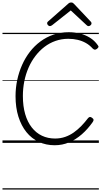

<svg xmlns="http://www.w3.org/2000/svg" viewBox="-20 -1149 815 1544"><path d="M420 19Q350 19 292 -8Q234 -35 192.5 -86.5Q151 -138 128 -211Q105 -284 105 -375Q105 -442 118.5 -505.5Q132 -569 157.5 -626.5Q183 -684 220 -732Q257 -780 305 -815.5Q353 -851 410 -870.5Q467 -890 533 -890Q581 -890 624 -879Q667 -868 703.5 -845.5Q740 -823 766 -786Q774 -777 771.5 -770Q769 -763 758 -755Q749 -749 742 -749.5Q735 -750 725 -759Q701 -786 671 -803Q641 -820 605.5 -828.5Q570 -837 529 -837Q475 -837 426.5 -820Q378 -803 337.5 -772Q297 -741 264.5 -698.5Q232 -656 209.5 -604.5Q187 -553 175.5 -495.5Q164 -438 164 -377Q164 -295 182.5 -231.5Q201 -168 235.5 -124Q270 -80 317.5 -57.5Q365 -35 423 -35Q466 -35 503.5 -48Q541 -61 573.5 -84Q606 -107 634.5 -136.5Q663 -166 688 -199Q696 -208 703.5 -208.5Q711 -209 721 -201Q732 -193 732.5 -186Q733 -179 726 -168Q686 -111 638 -69Q590 -27 535.5 -4Q481 19 420 19ZM381 -939Q373 -939 366 -946.5Q359 -954 359 -962Q359 -966 360.5 -969.5Q362 -973 366 -976L525 -1116Q532 -1123 538 -1126Q544 -1129 553 -1129Q561 -1129 566.5 -1125.5Q572 -1122 577 -1116L710 -975Q714 -971 715 -967.5Q716 -964 716 -961Q716 -952 708 -945.5Q700 -939 693 -939Q687 -939 683 -941.5Q679 -944 675 -948L549 -1065L400 -947Q394 -943 390 -941Q386 -939 381 -939ZM0 365H775V375H0ZM0 -20H775V0H0ZM0 -505H775V-500H0ZM0 -885H775V-875H0Z"/></svg>

Font: Playwrite GB S Guides
Style: Italic
Weight: 400
Italic angle: -7.01216°
Designer: Veronika Burian, José Scaglione
Foundry: TypeTogether
Version: Version 1.002